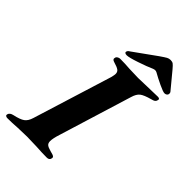

<svg xmlns="http://www.w3.org/2000/svg" viewBox="-290 -939 1037 1037"><g transform="rotate(45 228.5 -420.0)"><path d="M-41 -11Q-37 -27 -14 -32Q28 -41 46 -54Q64 -67 73 -97L214 -551Q219 -571 219 -580Q219 -595 208 -603Q197 -611 169 -619Q149 -624 155 -640Q156 -646 163.5 -650.5Q171 -655 179 -655Q216 -655 253 -652Q301 -650 320 -650Q339 -650 389 -652Q443 -654 467 -654Q485 -654 480 -640Q478 -631 471.5 -626.5Q465 -622 452 -619Q408 -607 391.5 -594Q375 -581 366 -550L238 -134Q225 -94 225 -73Q225 -57 234 -49.5Q243 -42 266 -36Q288 -31 294 -26Q300 -21 297 -12Q294 3 275 3Q238 3 194 0Q138 -2 120 -2Q100 -2 50 0Q11 3 -26 3Q-34 3 -38.5 -1Q-43 -5 -41 -11ZM174 -705Q176 -714 187 -720L318 -814Q344 -832 354 -837.5Q364 -843 376 -843Q389 -843 396.5 -837.5Q404 -832 419 -814L496 -721Q501 -715 499 -705Q498 -700 492.5 -696Q487 -692 479 -692Q468 -692 432 -709Q396 -726 368 -742Q362 -745 356 -745Q350 -745 342 -742Q311 -728 259 -710.5Q207 -693 190 -693Q181 -693 176.5 -696.5Q172 -700 174 -705Z"/></g></svg>

Font: EB Garamond
Style: Bold Italic
Weight: 700
Italic angle: -17.2°
Designer: Georg Duffner and Octavio Pardo
Foundry: Georg Duffner
Version: Version 1.000